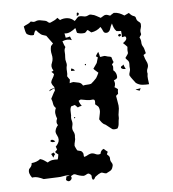

<svg xmlns="http://www.w3.org/2000/svg" viewBox="-47 -652 632 702"><g transform="rotate(-5 268.5 -301.0)"><path d="M259 -596Q260 -599 260 -604Q260 -609 265 -607Q269 -604 266.5 -600Q264 -596 259 -596ZM289 -591Q296 -591 302 -594.5Q308 -598 315 -595Q323 -594 330.5 -589.5Q338 -585 346 -581Q350 -583 353.5 -585.5Q357 -588 362 -590Q367 -591 371.5 -589.5Q376 -588 381 -586Q384 -588 387.5 -590.5Q391 -593 395 -595Q406 -595 415 -591.5Q424 -588 433 -582Q437 -584 441.5 -586Q446 -588 450 -590Q459 -579 467 -577Q473 -575 474 -570Q475 -565 477 -561Q480 -557 485 -553.5Q490 -550 490 -545Q491 -537 488 -529Q485 -521 487 -513Q489 -508 486 -504.5Q483 -501 481 -497Q486 -489 486 -479Q486 -469 492 -461Q495 -455 496 -449.5Q497 -444 499 -438L490 -432Q492 -424 494.5 -417.5Q497 -411 501 -403Q505 -392 500.5 -382.5Q496 -373 499 -363Q497 -353 498.5 -343.5Q500 -334 501 -324Q489 -323 476.5 -324Q464 -325 453 -333Q448 -340 442 -347.5Q436 -355 432 -363Q432 -369 434.5 -375.5Q437 -382 436 -388Q435 -394 435.5 -399.5Q436 -405 435 -411Q433 -416 429.5 -419Q426 -422 423 -427Q426 -432 429 -435.5Q432 -439 434 -444Q432 -455 434 -467Q430 -471 427 -474.5Q424 -478 419 -482Q424 -485 429 -490.5Q434 -496 432 -502Q430 -507 425.5 -505.5Q421 -504 417 -504Q417 -510 417 -515.5Q417 -521 416 -527Q412 -527 407.5 -527Q403 -527 399 -528Q393 -534 390 -541.5Q387 -549 385 -557Q380 -549 377 -538.5Q374 -528 365 -525Q354 -523 350.5 -532Q347 -541 342 -548Q328 -534 307 -531Q304 -533 301 -536Q298 -539 294 -541Q291 -539 288.5 -535.5Q286 -532 282 -531Q267 -529 255 -534Q253 -539 252.5 -543Q252 -547 250 -552Q242 -545 231 -539.5Q220 -534 209 -536Q210 -532 210.5 -528.5Q211 -525 212 -520Q217 -520 220.5 -521Q224 -522 228 -523Q230 -519 231 -515.5Q232 -512 234 -509Q218 -516 199 -508Q201 -502 203 -496.5Q205 -491 208 -486Q203 -478 204 -468.5Q205 -459 204 -449Q203 -440 206 -430.5Q209 -421 206 -413Q205 -405 206 -396Q207 -387 205 -379Q207 -375 209.5 -372Q212 -369 214 -366Q213 -363 213 -359.5Q213 -356 212 -353Q216 -354 219.5 -355Q223 -356 226 -356Q236 -354 245.5 -352Q255 -350 260 -340Q268 -342 275.5 -342Q283 -342 290 -344Q300 -352 310 -363Q315 -371 320 -382Q316 -386 311.5 -389.5Q307 -393 303 -398Q306 -403 310 -408Q314 -413 317 -418Q319 -424 320 -428.5Q321 -433 323 -438Q319 -440 316 -443Q318 -447 320.5 -450.5Q323 -454 326 -458Q328 -453 329 -448.5Q330 -444 331 -439Q336 -439 342 -440.5Q348 -442 353 -440Q358 -438 362.5 -437.5Q367 -437 372 -435Q374 -430 375 -425.5Q376 -421 379 -416Q377 -414 375.5 -412Q374 -410 372 -407Q376 -402 375.5 -397Q375 -392 375 -386Q387 -377 387 -360Q386 -355 382 -353Q378 -351 374 -349Q380 -337 374 -324Q378 -322 386 -316Q385 -311 385 -307.5Q385 -304 385 -299Q383 -297 381 -295.5Q379 -294 377 -292Q379 -283 380 -274.5Q381 -266 383 -256Q384 -245 381.5 -233.5Q379 -222 380 -210Q378 -200 377.5 -190.5Q377 -181 372 -173Q361 -169 353 -172Q348 -176 342 -180.5Q336 -185 330 -190Q322 -193 317 -199Q312 -205 308 -212Q310 -223 312.5 -234.5Q315 -246 310 -257Q308 -260 304.5 -262.5Q301 -265 298 -268Q299 -273 298.5 -279.5Q298 -286 291 -286Q280 -284 269 -286Q258 -288 247 -290L239 -286Q243 -273 249 -267Q244 -266 241 -265Q238 -264 234 -262L224 -272Q221 -271 217 -270Q213 -269 210 -268Q206 -260 206.5 -251.5Q207 -243 207 -235Q205 -225 208 -215.5Q211 -206 208 -196Q205 -185 210.5 -175.5Q216 -166 214 -155Q215 -147 212.5 -139Q210 -131 210 -123Q213 -115 218 -106Q223 -104 228.5 -103Q234 -102 237 -97Q240 -94 240 -89Q240 -84 241 -80Q248 -81 253.5 -84.5Q259 -88 267 -90Q275 -91 284 -86.5Q293 -82 302 -86Q304 -99 315 -103Q318 -100 321.5 -97Q325 -94 329 -91Q327 -88 326.5 -86Q326 -84 325 -82Q328 -79 331.5 -75.5Q335 -72 335 -67Q334 -58 339.5 -50.5Q345 -43 341 -34Q339 -25 331.5 -20.5Q324 -16 317 -13Q312 -13 307.5 -15Q303 -17 298 -17Q289 -14 279 -6Q275 -4 273 1Q271 6 266 6Q262 1 262.5 -5.5Q263 -12 257 -15Q252 -20 245.5 -16Q239 -12 234 -11Q219 -12 204 -19Q199 -21 195 -18.5Q191 -16 187 -14Q192 -6 185 0.5Q178 7 171 1Q167 -1 168.5 -5Q170 -9 170 -14Q173 -15 176.5 -15.5Q180 -16 183 -17Q172 -19 160.5 -16.5Q149 -14 138 -14Q125 -13 112 -13Q99 -13 87 -12Q77 -17 66.5 -20Q56 -23 45 -21Q39 -29 36.5 -37Q34 -45 37 -53Q42 -58 45 -62.5Q48 -67 48 -74Q68 -76 80 -86Q88 -84 94 -80Q100 -76 107 -71Q115 -77 124.5 -78.5Q134 -80 144 -79Q146 -84 146.5 -88Q147 -92 148 -97Q146 -99 143 -101Q140 -103 137 -107L145 -115Q143 -123 141 -126Q146 -131 150 -137.5Q154 -144 154 -151Q154 -159 150 -166Q146 -173 145 -180Q146 -193 156 -204Q148 -214 155 -228Q151 -238 150 -247.5Q149 -257 154 -267Q146 -274 145 -283.5Q144 -293 140 -302Q144 -309 147.5 -316.5Q151 -324 156 -331Q156 -333 155.5 -335.5Q155 -338 155 -340Q150 -338 145 -335Q140 -332 135 -330Q137 -336 143.5 -337.5Q150 -339 156 -342Q152 -347 149 -351.5Q146 -356 145 -362Q147 -370 151.5 -376.5Q156 -383 158 -391Q156 -393 154 -395.5Q152 -398 149 -400Q152 -401 153.5 -402Q155 -403 157 -404Q147 -419 154 -433Q160 -447 156 -463Q152 -479 156 -494Q158 -497 164 -503Q158 -511 152.5 -518.5Q147 -526 142 -533Q137 -535 132.5 -536Q128 -537 123 -540Q118 -544 114 -548Q110 -552 106 -557Q101 -553 100 -549Q99 -545 97 -540Q85 -537 71 -546Q67 -553 66 -559.5Q65 -566 63 -574Q69 -578 76.5 -581Q84 -584 90 -590Q94 -589 98 -588Q102 -587 107 -589Q115 -593 124.5 -591.5Q134 -590 143 -588Q148 -587 152.5 -582.5Q157 -578 162 -580Q169 -583 176 -586.5Q183 -590 188 -595L197 -586Q210 -592 224.5 -590.5Q239 -589 250 -578Q254 -581 257.5 -585.5Q261 -590 266 -593Q272 -594 278 -593Q284 -592 289 -591ZM406 -515Q411 -518 413.5 -514.5Q416 -511 412 -509Q408 -505 405 -509Q402 -513 406 -515ZM273 -417Q277 -419 277.5 -417.5Q278 -416 277 -414.5Q276 -413 274.5 -413Q273 -413 273 -417ZM222 -406Q232 -404 235 -397H221Q221 -399 221.5 -401.5Q222 -404 222 -406ZM404 -392Q403 -397 407.5 -399Q412 -401 414 -404Q415 -399 417 -395Q419 -391 421 -387Q416 -387 412 -387.5Q408 -388 404 -392ZM450 -309Q455 -310 459.5 -310.5Q464 -311 469 -312Q468 -309 464 -303Q461 -305 457 -306Q453 -307 450 -309ZM218 -228Q222 -228 221.5 -226.5Q221 -225 219.5 -224Q218 -223 217 -224Q216 -225 218 -228ZM123 -148Q126 -154 132 -152Q138 -150 141 -145Q128 -141 123 -148ZM122 -101Q124 -102 126.5 -103Q129 -104 131 -106Q132 -102 137 -100Q132 -95 129 -87Q127 -91 125.5 -94.5Q124 -98 122 -101Z"/></g></svg>

Font: ErikasBuero
Style: Regular
Weight: 400
Designer: Peter Wiegel
Foundry: Peter Wiegel
Version: Version 1.006